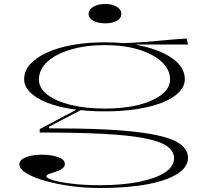

<svg xmlns="http://www.w3.org/2000/svg" viewBox="-20 -727 1057 962"><path d="M481 215Q405 215 333 205Q261 195 203.5 178.5Q146 162 111.5 140.5Q77 119 77 96Q77 80 93 69.5Q109 59 134.5 53.5Q160 48 189 48Q237 48 271 60Q305 72 305 95Q305 106 295.5 114.5Q286 123 272.5 128.5Q259 134 245 138Q231 142 221.5 146.5Q212 151 212 156Q212 166 248.5 176.5Q285 187 346 194Q407 201 479 201Q593 201 677 184Q761 167 806.5 137Q852 107 852 66Q852 30 816 5Q780 -20 700.5 -35Q621 -50 492.5 -56.5Q364 -63 179 -63V-80L377 -185L394 -180L225 -92L226 -84Q376 -84 490.5 -79Q605 -74 687 -63Q769 -52 821 -35Q873 -18 897.5 7Q922 32 922 64Q922 110 869 144Q816 178 717 196.5Q618 215 481 215ZM505 -169Q416 -169 341.5 -180.5Q267 -192 213.5 -213.5Q160 -235 130.5 -265Q101 -295 101 -330Q101 -371 130.5 -404.5Q160 -438 214 -463Q268 -488 342 -501.5Q416 -515 505 -515Q594 -515 667 -501.5Q740 -488 794 -463Q848 -438 877 -404.5Q906 -371 906 -330Q906 -295 877 -265Q848 -235 794 -213.5Q740 -192 666.5 -180.5Q593 -169 505 -169ZM505 -183Q602 -183 675 -201.5Q748 -220 790 -253Q832 -286 832 -328Q832 -379 790 -417.5Q748 -456 675 -478.5Q602 -501 505 -501Q409 -501 334 -478.5Q259 -456 217 -417.5Q175 -379 175 -328Q175 -286 217 -253Q259 -220 334 -201.5Q409 -183 505 -183ZM664 -491 565 -510Q602 -511 638.5 -512.5Q675 -514 711.5 -517Q748 -520 783 -523.5Q818 -527 851 -529.5Q884 -532 915 -534L922 -504H664ZM507 -707Q543 -707 565.5 -693Q588 -679 588 -658Q588 -636 565.5 -623Q543 -610 507 -610Q471 -610 447.5 -623Q424 -636 424 -658Q424 -679 447.5 -693Q471 -707 507 -707Z"/></svg>

Font: Kalnia Expanded ExtraLight
Style: Regular
Weight: 250
Width: 7
Designer: Frida Medrano
Foundry: Frida Medrano
Version: Version 1.105